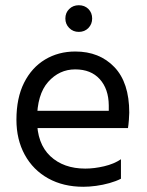

<svg xmlns="http://www.w3.org/2000/svg" viewBox="-20 -710 562 735"><path d="M93.8 -219.7V-285.8H396.4Q396.4 -288.8 396.4 -296.1Q396.4 -303.5 396.4 -306.5Q395.8 -369.5 361.9 -407Q328.1 -444.4 267.9 -444.4Q207 -444.4 164.3 -396.4Q121.7 -348.4 121.7 -251.6Q121.7 -160.3 172.4 -112.4Q223.2 -64.6 306.6 -64.6Q340.6 -64.6 378.6 -73.5Q416.6 -82.4 443 -100.4V-25.8Q424.2 -16.2 399 -9.1Q373.7 -2 347.8 1.5Q321.8 5 299 5Q222.5 5 164.7 -27Q106.8 -59.1 74.9 -117.3Q42.9 -175.5 42.9 -251.6Q42.9 -334.8 72.1 -393.1Q101.4 -451.4 152.5 -482.1Q203.6 -512.8 268.2 -512.8Q360.7 -512.8 417.7 -453.3Q474.8 -393.8 474.8 -278.9Q474.8 -270.1 473.4 -250.9Q471.9 -231.7 469.9 -219.7ZM230.2 -639.1Q230.2 -661.2 245 -675.6Q259.8 -690 281.6 -690Q303.9 -690 318.4 -675.6Q332.8 -661.2 332.8 -639.1Q332.8 -617.7 318.4 -602.8Q303.9 -587.9 281.6 -587.9Q259.8 -587.9 245 -602.8Q230.2 -617.7 230.2 -639.1Z"/></svg>

Font: Hind Variable Light
Style: Regular
Weight: 300
Designer: Manushi Parikh, Satya Rajpurohit
Foundry: Indian Type Foundry
Version: Version 3.000